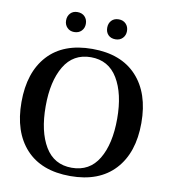

<svg xmlns="http://www.w3.org/2000/svg" viewBox="-96 -979 942 1071"><g transform="rotate(10 374.5 -444.0)"><path d="M201 -841Q201 -866 216 -882Q231 -898 256 -898Q282 -898 297.5 -882Q313 -866 313 -841Q313 -817 297.5 -801Q282 -785 256 -785Q232 -785 216.5 -801Q201 -817 201 -841ZM434 -841Q434 -866 449 -882Q464 -898 490 -898Q515 -898 530.5 -882Q546 -866 546 -841Q546 -817 530.5 -801Q515 -785 490 -785Q464 -785 449 -800.5Q434 -816 434 -841ZM35 -350Q35 -519 122.5 -614.5Q210 -710 374 -710Q537 -710 625.5 -614.5Q714 -519 714 -350Q714 -181 625.5 -85.5Q537 10 374 10Q210 10 122.5 -85.5Q35 -181 35 -350ZM577 -350Q577 -492 525.5 -577.5Q474 -663 374 -663Q274 -663 223 -577.5Q172 -492 172 -350Q172 -207 223 -122Q274 -37 374 -37Q475 -37 526 -122Q577 -207 577 -350Z"/></g></svg>

Font: Trirong SemiBold
Style: Regular
Weight: 600
Designer: Katatrad Team
Foundry: CadsonDemak
Version: Version 1.001